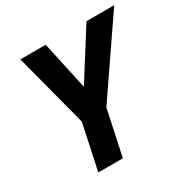

<svg xmlns="http://www.w3.org/2000/svg" viewBox="-162 -857 980 1001"><g transform="rotate(-30 328.0 -357.0)"><path d="M306.2 -424.8 243.2 -713.9H90.8L206.1 -272.9L147.9 0H295.9L354 -272.9L655.8 -713.9H488.8Z"/></g></svg>

Font: OpenSans
Style: Bold Italic
Weight: 700
Italic angle: -12°
Foundry: Ascender Corporation
Version: Version 1.10; ttfautohint (v1.2) -l 8 -r 50 -G 200 -x 14 -D 